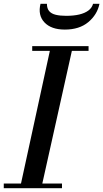

<svg xmlns="http://www.w3.org/2000/svg" viewBox="-26 -999 548 1019"><path d="M80 0 244 -754H361L193 0ZM-6 0V-25H303V0ZM145 -729V-754H444V-729ZM318 -842Q246 -842 210 -880Q174 -918 189 -979H223Q223 -954 235 -940Q247 -926 270 -920.5Q293 -915 325 -915Q365 -915 394.5 -922Q424 -929 443 -943Q462 -957 468 -979H502Q490 -921 442.5 -881.5Q395 -842 318 -842Z"/></svg>

Font: Libre Bodoni
Style: Italic
Weight: 400
Italic angle: -13°
Designer: Pablo Impallari, Rodrigo Fuenzalida
Foundry: Impallari Type
Version: Version 2.005;gftools[0.9.23]